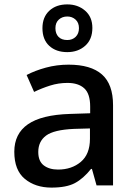

<svg xmlns="http://www.w3.org/2000/svg" viewBox="-20 -936 614 873"><path d="M292 -642Q393 -642 443.5 -597.5Q494 -553 494 -458V-93H419L398 -168H394Q359 -124 320.5 -103.5Q282 -83 214 -83Q141 -83 93 -122.5Q45 -162 45 -246Q45 -328 107 -371Q169 -414 298 -418L390 -421V-451Q390 -510 363 -534.5Q336 -559 287 -559Q246 -559 208 -547Q170 -535 135 -518L101 -595Q139 -615 188.5 -628.5Q238 -642 292 -642ZM317 -350Q225 -346 189.5 -319.5Q154 -293 154 -245Q154 -203 179 -184Q204 -165 244 -165Q306 -165 347.5 -200Q389 -235 389 -305V-352ZM286 -699Q235 -699 204 -727.5Q173 -756 173 -808Q173 -858 204 -887Q235 -916 286 -916Q334 -916 367 -887.5Q400 -859 400 -809Q400 -757 367.5 -728Q335 -699 286 -699ZM286 -754Q309 -754 324 -768.5Q339 -783 339 -808Q339 -833 323.5 -847Q308 -861 286 -861Q263 -861 247.5 -847Q232 -833 232 -808Q232 -783 246 -768.5Q260 -754 286 -754Z"/></svg>

Font: Noto Sans Telugu UI Medium
Style: Regular
Weight: 500
Designer: Jelle Bosma - Monotype Design Team
Foundry: Monotype Imaging Inc.
Version: Version 2.005; ttfautohint (v1.8.4.7-5d5b)